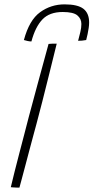

<svg xmlns="http://www.w3.org/2000/svg" viewBox="-20 -860 428 880"><path d="M69 0Q66 0 57.8 -0.2Q49.5 -0.5 41 -1Q32.5 -1.5 29.5 -2Q36.5 -32 46.8 -72.8Q57 -113.5 68.8 -158.5Q80.5 -203.5 91.8 -246.5Q103 -289.5 112 -324.5Q128.5 -387 151.8 -472.5Q175 -558 202.5 -658.5Q205 -659 209.5 -659.2Q214 -659.5 219.5 -659.8Q225 -660 230.2 -660Q235.5 -660 240 -660Q223 -591 206 -522.5Q189 -454 173.8 -394.2Q158.5 -334.5 147 -291.5Q142.5 -275 133.8 -242.8Q125 -210.5 114.8 -171.8Q104.5 -133 94.8 -96.2Q85 -59.5 78 -33.2Q71 -7 69 0ZM124 -670Q115.5 -670 106 -672.2Q96.5 -674.5 89.5 -676.5Q114 -768 163.8 -804Q213.5 -840 276 -840Q336 -840 362.2 -819.8Q388.5 -799.5 388.5 -757Q388.5 -745.5 386.5 -731.8Q384.5 -718 381.5 -703.8Q378.5 -689.5 375 -676.5Q364 -674.5 356 -673.8Q348 -673 338 -673Q343.5 -693.5 348.2 -713.2Q353 -733 353 -750Q353 -774 334.5 -789.5Q316 -805 267.5 -805Q207 -805 174.5 -771Q142 -737 124 -670Z"/></svg>

Font: Grandstander Thin
Style: Italic
Weight: 100
Italic angle: -15°
Designer: Tyler Finck
Foundry: Etcetera Type Co
Version: Version 1.200